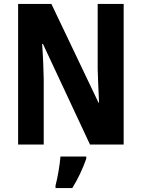

<svg xmlns="http://www.w3.org/2000/svg" viewBox="-20 -734 719 975"><path d="M608 0V-714H476V-385C477 -337 480 -279 483 -213H480L241 -714H72V0H202V-333C201 -382 199 -441 194 -511H198L437 0ZM418 72V61H287C284 102 272 172 262 208V221H347C376 175 401 121 418 72Z"/></svg>

Font: Noto Sans Ethiopic Condensed
Style: Bold
Weight: 700
Width: 3
Designer: Monotype Design Team
Foundry: Monotype Imaging Inc.
Version: Version 2.102